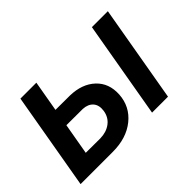

<svg xmlns="http://www.w3.org/2000/svg" viewBox="-100 -756 985 985"><g transform="rotate(-45 392.5 -264.0)"><path d="M194.8 -360.4 299.3 -359.9Q385.3 -357.9 435.8 -310.5Q486.3 -263.2 481.9 -184.6Q476.6 -102.1 413.1 -51Q349.6 0 250.5 0H16.6L108.4 -528.3H224.1ZM178.7 -265.1 148.9 -94.7 254.4 -94.2Q299.3 -95.2 329.6 -118.2Q359.9 -141.1 366.2 -181.6Q371.6 -219.2 352.8 -241Q334 -262.7 297.4 -264.6ZM650.9 0H535.2L627 -528.3H742.7Z"/></g></svg>

Font: Roboto Medium
Style: Italic
Weight: 500
Italic angle: -12°
Designer: Google
Version: Version 2.134; 2016